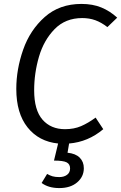

<svg xmlns="http://www.w3.org/2000/svg" viewBox="-20 -720 617 978"><path d="M154 -260Q154 -159 196.5 -110.5Q239 -62 311 -62Q357 -62 393 -77.5Q429 -93 467 -121L506 -62Q429 3 332 11L324 58Q365 62 386 83Q407 104 407 137Q407 180 373 209Q339 238 282 238Q227 238 192 212L220 166Q234 174 247.5 178Q261 182 282 182Q306 182 321.5 170.5Q337 159 337 138Q337 116 319.5 107Q302 98 255 98L276 11Q178 1 120.5 -71Q63 -143 63 -267Q63 -367 98 -467Q133 -567 208 -633.5Q283 -700 395 -700Q452 -700 496 -682Q540 -664 577 -630L527 -582Q496 -606 465.5 -617Q435 -628 399 -628Q313 -628 258 -571.5Q203 -515 178.5 -431Q154 -347 154 -260Z"/></svg>

Font: FiraGO Book
Style: Italic
Weight: 350
Italic angle: -8°
Designer: bBox Type GmbH
Foundry: bBox Type GmbH
Version: Version 1.001